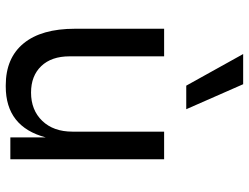

<svg xmlns="http://www.w3.org/2000/svg" viewBox="-119 -731 866 668"><g transform="rotate(90 314.0 -397.0)"><path d="M80 -225V-535H176V-206Q176 -143 210 -107.5Q244 -72 302 -72Q363 -72 400.5 -111Q438 -150 438 -216V-535H534V0H458V-123Q421 16 281 16H277Q182 16 131 -46Q80 -108 80 -225ZM168 -810H273L360 -612H278Z"/></g></svg>

Font: Sora-SIA
Style: Regular
Weight: 400
Designer: Jonathan Barnbrook, Julián Moncada
Foundry: Barnbrook Fonts
Version: Version 2.000